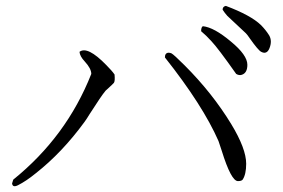

<svg xmlns="http://www.w3.org/2000/svg" viewBox="-20 -679 960 652"><path d="M736 -646Q736 -657 747 -659Q832 -627 866 -594Q882 -578 894 -559Q905 -540 895 -515Q886 -493 867 -503Q857 -508 828 -549Q820 -561 815 -566L752 -625Q743 -635 736 -646ZM782 -428Q720 -516 698 -539Q681 -558 663 -573Q663 -587 669 -590Q707 -586 764 -538Q820 -492 820 -459Q820 -431 801 -425Q792 -422 782 -428ZM540 -484Q540 -499 552 -500Q557 -500 562 -498Q570 -494 607 -457Q701 -363 765 -258Q816 -174 816 -123Q816 -87 804 -69Q800 -64 788 -64Q765 -64 733 -167Q724 -194 722 -200Q669 -321 540 -484ZM369 -426Q371 -404 367 -398Q365 -395 343 -375Q339 -372 337 -369Q325 -355 284 -291Q275 -276 267 -265Q191 -161 102 -91Q69 -64 41 -50Q23 -41 21 -56L25 -69Q206 -215 290 -428Q290 -446 268 -470Q251 -488 250 -503Q277 -524 341 -458Q360 -439 369 -426Z"/></svg>

Font: cwTeXKai
Style: Medium
Weight: 500
Version: Version 1.17